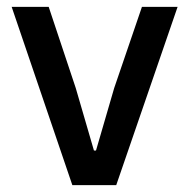

<svg xmlns="http://www.w3.org/2000/svg" viewBox="-20 -540 552 560"><path d="M191 0 14 -520H122L201 -283L254 -101H260L313 -283L394 -520H498L319 0Z"/></svg>

Font: IBM Plex Sans Arabic Medm
Style: Regular
Weight: 500
Designer: Mike Abbink, Paul van der Laan, Pieter van Rosmalen, Wael Morcos, Khajak Apelian
Foundry: Bold Monday
Version: Version 1.005